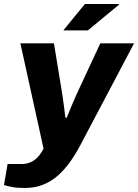

<svg xmlns="http://www.w3.org/2000/svg" viewBox="-53 -744 691 961"><path d="M70 197Q32 197 5 191.5Q-22 186 -33 182L-15 77H54Q83 77 104.5 66Q126 55 140.5 37.5Q155 20 165 0L49 -527H217L254 -301Q258 -279 261.5 -253Q265 -227 268.5 -202Q272 -177 274 -155H281Q288 -172 295.5 -190.5Q303 -209 311 -227.5Q319 -246 326.5 -263Q334 -280 341 -295L449 -527H618L351 -21Q327 25 299 64.5Q271 104 237.5 134Q204 164 162.5 180.5Q121 197 70 197ZM264 -592 372 -724H542L543 -721L387 -592Z"/></svg>

Font: Archivo SemiBold ExtraBold
Style: Italic
Weight: 800
Italic angle: -10°
Version: Version 2.001